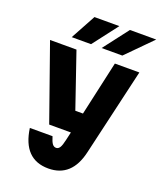

<svg xmlns="http://www.w3.org/2000/svg" viewBox="-187 -1162 1081 1297"><g transform="rotate(20 353.5 -514.0)"><path d="M224 -800 358 -409H413L500 -800H676L531 -175Q487 20 319 20Q139 20 109 -195H272Q283 -158 294 -143.5Q305 -129 321 -129Q337 -129 347.5 -145.5Q358 -162 367 -204L380 -261H224L34 -800ZM165 -868 263 -1048H442L304 -868ZM380 -868 518 -1048H707L529 -868Z"/></g></svg>

Font: Martian Mono ExtraBold
Style: Regular
Weight: 800
Monospace: yes
Designer: Roman Shamin
Foundry: Evil Martians
Version: Version 1.000; ttfautohint (v1.8.4.7-5d5b)